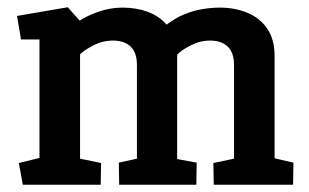

<svg xmlns="http://www.w3.org/2000/svg" viewBox="-20 -510 852 530"><path d="M43 0 32 -60 89 -74V-401H38L27 -466L167 -490L200 -453Q221 -467 253 -478Q285 -489 318 -489Q356 -489 387.5 -477.5Q419 -466 440 -442Q465 -461 490 -471Q515 -481 539.5 -485Q564 -489 587 -489Q629 -489 663.5 -474.5Q698 -460 718 -430.5Q738 -401 738 -355V-73L790 -61L789 0H570L569 -60L626 -72V-330Q626 -365 608.5 -381.5Q591 -398 560 -398Q532 -398 506 -384.5Q480 -371 469 -359V-71L523 -61L522 0H309L308 -61L358 -72V-330Q358 -365 340.5 -381.5Q323 -398 292 -398Q263 -398 236.5 -384Q210 -370 201 -360V-72L259 -60L258 0Z"/></svg>

Font: Kreon Light SemiBold
Style: Regular
Weight: 600
Version: Version 2.002